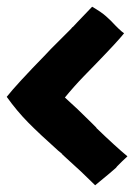

<svg xmlns="http://www.w3.org/2000/svg" viewBox="-21 -558 404 571"><path d="M327 -63Q325 -61 324 -59Q318 -53 262 -7Q221 -48 176 -88L163 -100H164L152 -110Q96 -160 62.5 -194Q29 -228 -1 -270Q29 -308 114 -395L130 -412L151 -433L190 -472L195 -478V-477L209 -492L253 -538Q282 -521 294.5 -509.5Q307 -498 309 -496Q336 -467 348 -459Q329 -435 265 -369Q259 -363 229 -332Q199 -301 172 -268Q208 -236 252 -192L266 -178H265Q322 -123 358 -93L343 -79Z"/></svg>

Font: Londrina Solid Black
Style: Regular
Weight: 900
Designer: Marcelo Magalhaes
Foundry: Marcelo Magalhães
Version: Version 1.002